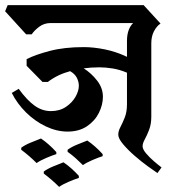

<svg xmlns="http://www.w3.org/2000/svg" viewBox="-43 -659 675 750"><path d="M584 -567Q569 -557 558.5 -537Q548 -517 548 -490V-203Q548 -174 539.5 -152Q531 -130 522.5 -114.5Q514 -99 514 -88Q514 -76 527.5 -60Q541 -44 558.5 -29Q576 -14 588 -5L572 17Q560 9 535 -9Q510 -27 483.5 -50Q457 -73 438 -95.5Q419 -118 419 -133Q419 -147 427.5 -163Q436 -179 444.5 -200.5Q453 -222 453 -252V-375Q425 -387 397.5 -391.5Q370 -396 345 -396Q329 -396 313.5 -395Q298 -394 284 -392Q314 -373 336.5 -344Q359 -315 359 -281Q359 -250 343.5 -218.5Q328 -187 297 -166Q266 -145 221 -145Q179 -145 136.5 -165Q94 -185 59 -219.5Q24 -254 3 -296L30 -312Q63 -267 92.5 -246Q122 -225 156 -225Q190 -225 214.5 -241.5Q239 -258 252 -281Q265 -304 265 -324Q265 -339 257.5 -354.5Q250 -370 231 -381Q182 -368 144 -339H123L61 -402V-428Q94 -445 151 -460Q208 -475 284 -475Q323 -475 367 -466Q411 -457 453 -437V-499Q453 -545 477 -569H155Q129 -569 109.5 -554Q90 -539 81 -525H59L-23 -615L-13 -639H518ZM40 -82Q55 -93 77 -102Q99 -111 117 -118Q148 -97 177 -65V-57Q161 -52 137.5 -42Q114 -32 100 -22Q86 -36 71 -49Q56 -62 40 -74ZM221 -74Q236 -85 258 -94Q280 -103 298 -110Q329 -89 358 -57V-49Q342 -44 318.5 -34Q295 -24 281 -14Q266 -29 252 -41.5Q238 -54 221 -66ZM128 11Q143 0 165 -9Q187 -18 205 -25Q236 -4 265 28V36Q249 41 225.5 51Q202 61 188 71Q174 57 159 44Q144 31 128 19Z"/></svg>

Font: Jaini
Style: Regular
Weight: 400
Designer: Maithili Shingre, Girish Dalvi (Devanagari), Taresh Vohra (Latin)
Foundry: Ek Type
Version: Version 2.000; ttfautohint (v1.8.4.7-5d5b)